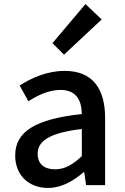

<svg xmlns="http://www.w3.org/2000/svg" viewBox="-20 -914 615 948"><path d="M217 14C283 14 342 -20 392 -63H396L405 0H499V-331C499 -478 436 -564 299 -564C211 -564 134 -528 77 -492L120 -414C167 -444 221 -470 279 -470C360 -470 383 -414 384 -351C155 -326 55 -265 55 -146C55 -49 122 14 217 14ZM252 -78C203 -78 166 -100 166 -155C166 -216 221 -258 384 -277V-143C339 -101 300 -78 252 -78ZM296 -644 482 -818 402 -894 239 -701Z"/></svg>

Font: Noto Sans JP Medium
Style: Regular
Weight: 500
Designer: Ryoko NISHIZUKA 西塚涼子 (kana, bopomofo & ideographs); Paul D. Hunt (Latin, Greek & Cyrillic); Sandoll Communications 산돌커뮤니
Foundry: Adobe
Version: Version 2.004;hotconv 1.0.118;makeotfexe 2.5.65603